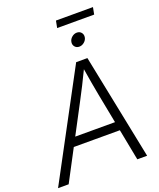

<svg xmlns="http://www.w3.org/2000/svg" viewBox="-210 -1136 1034 1245"><g transform="rotate(-20 307.0 -513.0)"><path d="M-29.3 0 360.4 -727.5H438L585.4 0H517.6L424.8 -479Q417 -520 408 -571.3Q398.9 -622.6 387.2 -696.3H406.2Q370.6 -623 345 -571.8Q319.3 -520.5 296.9 -479L43.9 0ZM133.8 -215.8 144 -275.9H503.9L493.7 -215.8ZM414.6 -814.9Q395.5 -814.9 384.3 -828.4Q373 -841.8 376 -860.4Q378.9 -879.4 394.8 -892.8Q410.6 -906.2 429.7 -906.2Q448.7 -906.2 460 -892.8Q471.2 -879.4 468.3 -860.4Q465.3 -841.8 449.5 -828.4Q433.6 -814.9 414.6 -814.9ZM585 -1025.9 575.7 -977.5H320.3L329.6 -1025.9Z"/></g></svg>

Font: Inter 28pt Light
Style: Italic
Weight: 300
Italic angle: -9.3988°
Designer: Rasmus Andersson
Foundry: rsms
Version: Version 4.001;git-66647c0bb